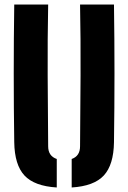

<svg xmlns="http://www.w3.org/2000/svg" viewBox="-20 -820 567 849"><path d="M43 -191Q38.5 -495.5 43 -800H193Q190 -649.5 190.8 -486.8Q191.5 -324 193 -173Q193 -130 231 -117V9Q132 3 88.2 -44Q44.5 -91 43 -191ZM297 9V-117Q334 -130 334 -173Q335.5 -324 336.2 -486.8Q337 -649.5 334 -800H484Q488.5 -495.5 484 -191Q482.5 -91 439 -44Q395.5 3 297 9Z"/></svg>

Font: Big Shoulders Stencil Text Black
Style: Regular
Weight: 900
Designer: Patric King
Foundry: XO Type Co
Version: Version 1.000